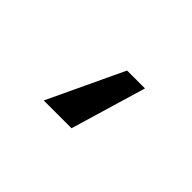

<svg xmlns="http://www.w3.org/2000/svg" viewBox="-41 -398 682 682"><g transform="rotate(45 300.0 -57.0)"><path d="M319.5 85.5H180L314 -199H404Z"/></g></svg>

Font: JuliaMono MediumItalic
Style: Regular
Weight: 500
Italic angle: -9°
Monospace: yes
Designer: cormullion
Foundry: corm
Version: Version 0.049; ttfautohint (v1.8.4)